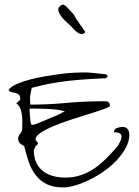

<svg xmlns="http://www.w3.org/2000/svg" viewBox="-20 -819 610 840"><path d="M85.9 -179.7Q72.3 -186.5 65.9 -193.4Q59.6 -200.2 59.6 -212.9Q59.6 -219.7 62 -224.6Q64.5 -229.5 67.9 -233.9Q71.3 -238.3 74.2 -243.2Q77.1 -248 77.1 -254.9Q77.1 -266.6 77.6 -282.2Q78.1 -297.9 76.2 -314Q74.2 -330.1 68.8 -344.2Q63.5 -358.4 50.8 -367.2Q53.7 -368.2 60.1 -374.5Q66.4 -380.9 68.4 -382.8V-384.8Q68.4 -384.8 68.4 -385.7Q68.4 -386.7 68.4 -387.7Q68.4 -400.4 62 -405.3Q55.7 -410.2 47.4 -412.1Q39.1 -414.1 30.3 -416Q21.5 -418 17.6 -425.8Q28.3 -440.4 52.7 -451.2Q77.1 -461.9 107.9 -470.2Q138.7 -478.5 172.4 -484.4Q206.1 -490.2 238.3 -494.6Q270.5 -499 295.9 -500.5Q321.3 -502 335.9 -502H358.4Q367.2 -502 381.3 -500.5Q395.5 -499 409.2 -497.6Q422.9 -496.1 433.1 -495.1Q443.4 -494.1 443.4 -494.1L452.1 -486.3L443.4 -476.6Q358.4 -473.6 279.8 -465.3Q201.2 -457 119.1 -434.6Q118.2 -432.6 117.2 -426.8Q116.2 -420.9 114.7 -414.1Q113.3 -407.2 112.3 -400.9Q111.3 -394.5 111.3 -392.6Q111.3 -390.6 111.3 -386.2Q111.3 -381.8 111.8 -377Q112.3 -372.1 112.3 -368.2Q112.3 -364.3 112.3 -361.3Q192.4 -361.3 270.5 -368.7Q348.6 -376 428.7 -376Q434.6 -376 440.4 -376Q446.3 -376 450.7 -374.5Q455.1 -373 458 -368.7Q460.9 -364.3 460.9 -356.4Q460.9 -351.6 437 -342.8Q413.1 -334 377 -322.8Q340.8 -311.5 298.3 -297.9Q255.9 -284.2 219.7 -269.5Q183.6 -254.9 159.7 -239.3Q135.7 -223.6 135.7 -209V-206.1Q135.7 -206.1 135.7 -205.1Q136.7 -204.1 140.6 -200.7Q144.5 -197.3 144.5 -195.3Q144.5 -194.3 145.5 -194.3V-192.4Q145.5 -191.4 146.5 -191.4Q146.5 -191.4 146 -190.9Q145.5 -190.4 145.5 -189.5Q144.5 -188.5 144.5 -187.5Q144.5 -186.5 140.6 -183.1Q136.7 -179.7 135.7 -179.7Q134.8 -176.8 131.3 -169.9Q127.9 -163.1 127.9 -162.1Q127.9 -129.9 139.2 -106.9Q150.4 -84 168.9 -69.8Q187.5 -55.7 212.4 -48.8Q237.3 -42 264.6 -42Q302.7 -42 334 -52.7Q365.2 -63.5 392.6 -82Q419.9 -100.6 444.8 -125.5Q469.7 -150.4 494.1 -179.7Q495.1 -179.7 497.6 -184.6Q500 -189.5 502.9 -194.8Q505.9 -200.2 508.3 -205.6Q510.7 -210.9 510.7 -212.9Q510.7 -213.9 511.2 -217.3Q511.7 -220.7 511.7 -222.7Q511.7 -228.5 508.3 -231.9Q504.9 -235.4 500 -237.3Q495.1 -239.3 489.7 -239.7Q484.4 -240.2 478.5 -240.2Q478.5 -253.9 491.2 -258.8Q503.9 -263.7 516.6 -263.7Q531.2 -263.7 538.6 -253.9Q545.9 -244.1 545.9 -229.5Q545.9 -202.1 531.2 -174.3Q516.6 -146.5 493.2 -120.6Q469.7 -94.7 439 -72.8Q408.2 -50.8 376 -34.7Q343.8 -18.6 312.5 -8.8Q281.2 1 255.9 1Q212.9 1 184.6 -13.2Q156.2 -27.3 136.7 -52.2Q117.2 -77.1 106 -109.9Q94.7 -142.6 85.9 -179.7ZM109.4 -343.8Q109.4 -323.2 111.3 -308.6Q112.3 -294.9 113.8 -284.2Q115.2 -273.4 119.1 -273.4H127.9Q128.9 -273.4 140.6 -277.8Q152.3 -282.2 168.5 -289.1Q184.6 -295.9 201.7 -303.2Q218.8 -310.5 229.5 -314.5Q232.4 -315.4 236.8 -318.4Q241.2 -321.3 247.1 -323.7Q252.9 -326.2 257.3 -329.1Q261.7 -332 264.6 -332Q247.1 -336.9 226.6 -339.4Q206.1 -341.8 185.1 -342.8Q164.1 -343.8 144 -343.8Q124 -343.8 109.4 -343.8ZM287.1 -708Q280.3 -713.9 269 -724.1Q257.8 -734.4 248.5 -746.6Q239.3 -758.8 235.8 -771Q232.4 -783.2 242.2 -792Q250 -798.8 254.9 -798.8Q259.8 -798.8 267.6 -793Q277.3 -782.2 291.5 -768.1Q305.7 -753.9 311.5 -739.3L353.5 -678.7Q344.7 -668.9 335 -670.4Q325.2 -671.9 316.9 -678.2Q308.6 -684.6 300.8 -693.4Q293 -702.1 287.1 -708Z"/></svg>

Font: Zeyada
Style: Regular
Weight: 400
Version: Version 1.002 2010